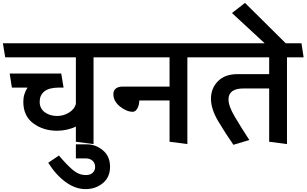

<svg xmlns="http://www.w3.org/2000/svg" viewBox="-31 -979 2117 1326"><path d="M493 0V-105Q468 -92 432.5 -84Q397 -76 364 -76Q268 -76 199 -127Q130 -178 130 -276Q130 -305 138 -329.5Q146 -354 159 -374H51L36 -471H392L408 -374H371Q306 -373 274.5 -347Q243 -321 243 -276Q243 -230 278 -204Q313 -178 364 -178Q407 -178 445 -201Q483 -224 493 -261V-583H5L-11 -680H715L731 -583H615V16Z M376 95Q428 157 470.5 193.5Q513 230 562 230Q593 230 609.5 214Q626 198 626 173Q626 148 608.5 131.5Q591 115 562 115H493V18H571Q630 18 679.5 59Q729 100 729 173Q729 245 679 286Q629 327 560 327Q489 327 422 278Q355 229 302 145Z M1140 -285H931Q931 -255 918 -231Q905 -207 886 -207Q843 -207 797.5 -243.5Q752 -280 752 -329Q752 -354 769 -367.5Q786 -381 815 -381H1140V-583H725Q721 -607 717 -631Q713 -655 709 -680H1364L1379 -583H1263V16L1140 0Z M1828 0V-368H1650Q1599 -368 1573 -349Q1547 -330 1547 -293Q1547 -247 1589 -175.5Q1631 -104 1691 -12L1581 21Q1530 -52 1478 -138.5Q1426 -225 1426 -297Q1426 -369 1474 -418Q1522 -467 1609 -467H1828V-583H1373L1357 -680H2051L2066 -583H1951V16Z M2003 -620H1862L1571 -889L1661 -959Z"/></svg>

Font: Palanquin SemiBold
Style: Regular
Weight: 600
Designer: Pria Ravichandran
Version: Version 1.0.4